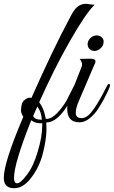

<svg xmlns="http://www.w3.org/2000/svg" viewBox="-136 -646 601 1014"><path d="M-61 348C-28 348 2 329 30 291C59 253 79 210 91 162C115 66 109 22 108 1C146 1 183 -29 220 -88C219 -82 219 -76 219 -70C219 -23 241 0 285 0C310 0 337 -16 364 -47C374 -58 385 -74 397 -95C410 -116 418 -132 422 -141C427 -150 432 -161 437 -172C448 -196 446 -198 443 -201C438 -205 434 -202 429 -192C391 -116 360 -66 335 -41C321 -28 308 -22 295 -22C274 -22 264 -32 264 -51C264 -68 270 -89 281 -114L361 -301C374 -325 371 -336 340 -336L285 -335C301 -314 298 -301 295 -293L257 -197L215 -114C202 -92 186 -70 166 -49C146 -28 127 -18 109 -18H106L103 -31C97 -62 86 -87 71 -106C122 -220 175 -327 232 -427C289 -527 333 -592 364 -621C353 -620 325 -626 320 -626C281 -626 259 -604 235 -556C174 -443 106 -300 30 -129C26 -130 13 -134 -6 -118C-19 -109 -25 -90 -25 -62C-25 -53 -21 -42 -13 -29C-82 133 -116 240 -116 293C-116 330 -98 348 -61 348ZM-62 293C-62 244 -32 142 29 -11C42 0 59 5 78 5H87V15C87 57 79 104 63 155C48 207 29 248 6 277C-16 307 -33 322 -46 322C-57 322 -62 312 -62 293ZM327 -418C323 -382 363 -363 393 -389C412 -405 411 -419 411 -430C411 -441 398 -459 375 -459C352 -459 331 -441 327 -418ZM79 -14C59 -14 46 -20 39 -33L61 -83C75 -66 83 -43 85 -14Z"/></svg>

Font: VL Great Vibes
Style: Regular
Weight: 400
Designer: Robert E. Leuschke
Foundry: Robert E. Leuschke
Version: Version 1.001